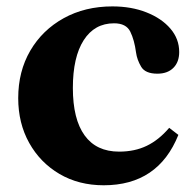

<svg xmlns="http://www.w3.org/2000/svg" viewBox="-20 -554 591 585"><path d="M296 10.5Q220 10.5 161.2 -24Q102.5 -58.5 69 -118.5Q35.5 -178.5 35.5 -255Q35.5 -336.5 72.2 -399.5Q109 -462.5 174 -498.5Q239 -534.5 322.5 -534.5Q380.5 -534.5 426.5 -516.2Q472.5 -498 499.2 -466.8Q526 -435.5 526 -395.5Q526 -365 508.2 -347.2Q490.5 -329.5 459.5 -329.5Q422.5 -329.5 410 -350.8Q397.5 -372 394.5 -394Q389.5 -432 377 -457.5Q364.5 -483 327.5 -483Q268 -483 235 -431.5Q202 -380 202 -286Q202 -191 237.8 -141.5Q273.5 -92 343 -92Q390.5 -92 427.2 -109.8Q464 -127.5 495.5 -164.5L523.5 -143Q462 10.5 296 10.5Z"/></svg>

Font: Libre Caslon Text
Style: Bold
Weight: 700
Designer: Pablo Impallari, Rodrigo Fuenzalida, Katja Schimmel
Foundry: Pablo Impallari, Rodrigo Fuenzalida
Version: Version 2.000